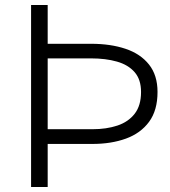

<svg xmlns="http://www.w3.org/2000/svg" viewBox="-20 -743 674 763"><path d="M606 -377.5Q606 -304.5 572.5 -259Q539 -213.5 480.5 -192.2Q422 -171 347.5 -171H169.5V0H103.5V-723H169.5V-569H342Q419.5 -569 479 -549Q538.5 -529 572.2 -486.5Q606 -444 606 -377.5ZM540.5 -377.5Q540.5 -427 515 -456.2Q489.5 -485.5 444.8 -498.2Q400 -511 341.5 -511H169.5V-229.5H347.5Q403 -229.5 446.5 -244Q490 -258.5 515.2 -291Q540.5 -323.5 540.5 -377.5Z"/></svg>

Font: Public Sans Thin ExtraLight
Style: Regular
Weight: 250
Version: Version 1.007